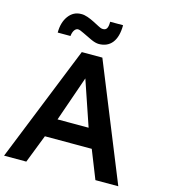

<svg xmlns="http://www.w3.org/2000/svg" viewBox="-155 -1032 999 1136"><g transform="rotate(15 344.5 -464.0)"><path d="M347.2 -783.2C415.5 -783.7 457 -831.5 457 -927.7H377.9C378.4 -886.7 367.2 -875 347.7 -875C346.2 -875 342.3 -875.5 340.3 -875.5C322.3 -877 249.5 -930.2 201.2 -927.7C169.4 -927.7 144 -914.6 124 -887.7C104.5 -861.3 94.7 -827.1 94.7 -785.6H172.9C176.3 -819.3 191.9 -835.4 206.1 -835.4C213.9 -835.4 226.1 -831.1 243.2 -822.3C260.3 -814 278.3 -805.2 297.4 -796.4C316.4 -787.6 333 -783.2 346.7 -783.2H347.2ZM226.6 -289.1C269.5 -412.1 301.8 -504.4 322.8 -565.9C348.1 -492.2 379.4 -399.9 417 -289.1ZM112.8 0 180.2 -173.3H467.3L536.1 0H676.3L388.2 -710.9H262.2L-23.4 0Z"/></g></svg>

Font: Ride
Style: Bold
Weight: 700
Version: Version 3.000